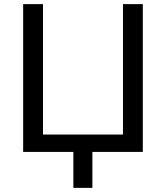

<svg xmlns="http://www.w3.org/2000/svg" viewBox="-20 -735 803 929"><path d="M92 0V-715H188V-84H575V-715H671V0ZM335 174V-50H427V174Z"/></svg>

Font: Wix Madefor Display Medium
Style: Regular
Weight: 500
Designer: Dalton Maag Ltd
Foundry: Dalton Maag Ltd
Version: Version 3.100